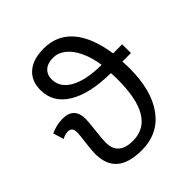

<svg xmlns="http://www.w3.org/2000/svg" viewBox="-210 -904 1052 1052"><g transform="rotate(-45 316.5 -377.5)"><path d="M551.8 -409.2Q554.2 -381.3 554.2 -356Q554.2 -183.6 482.9 -86.9Q411.6 9.8 283.2 9.8Q187 9.8 137.9 -31Q88.9 -71.8 88.9 -157.2Q88.9 -187 96.2 -241.2Q103 -295.4 103 -310.1Q103 -350.1 69.8 -350.1Q48.3 -350.1 24.9 -336.9L5.9 -398.9Q51.8 -419.9 99.1 -419.9Q188 -419.9 188 -329.1Q188 -308.1 181.2 -250Q173.8 -191.9 173.8 -159.2Q173.8 -61 286.1 -61Q464.8 -61 464.8 -358.9Q464.8 -387.7 462.9 -409.2Q301.3 -410.6 212.6 -464.8Q124 -519 124 -616.2Q124 -687 169.7 -726.1Q215.3 -765.1 297.9 -765.1Q400.4 -765.1 463.6 -691.9Q526.9 -618.7 547.9 -477.1H618.2V-409.2ZM459 -477.1Q449.7 -541.5 426.3 -591.1Q402.8 -640.6 369.9 -666.7Q336.9 -692.9 298.8 -692.9Q255.4 -692.9 232.2 -671.6Q209 -650.4 209 -615.2Q209 -549.8 275.1 -513.7Q341.3 -477.5 459 -477.1Z"/></g></svg>

Font: Noto Sans Southeast Asian
Style: Regular
Weight: 400
Designer: Monotype Design Team
Foundry: Monotype Imaging Inc.
Version: Version 1.06 uh; ttfautohint (v1.4.1)